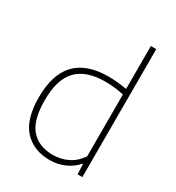

<svg xmlns="http://www.w3.org/2000/svg" viewBox="-193 -924 961 1050"><g transform="rotate(30 287.5 -399.5)"><path d="M59 -259Q59 -405 128 -476.5Q197 -548 333.5 -548Q389 -548 449.5 -537V-808H483.5V0H453.5L450.5 -63H446.5Q417.5 -29.5 374.5 -10.2Q331.5 9 281 9Q179 9 119 -56.2Q59 -121.5 59 -259ZM449.5 -111V-501.5Q425.5 -508 394.2 -511.5Q363 -515 331.5 -515Q212 -515 153.5 -454Q95 -393 95 -263Q95 -135.5 144 -79.8Q193 -24 282.5 -24Q332 -24 375.5 -45.2Q419 -66.5 449.5 -111Z"/></g></svg>

Font: Encode Sans Semi Expanded Thin
Style: Regular
Weight: 250
Width: 6
Designer: Multiple Designers
Foundry: Impallari Type
Version: Version 2.000